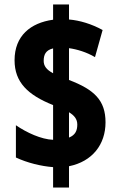

<svg xmlns="http://www.w3.org/2000/svg" viewBox="-20 -779 535 857"><path d="M217 -33V58H288V-37C392 -58 451 -134 451 -233C451 -331 401 -379 288 -422V-564C324 -559 367 -546 404 -524L438 -645C389 -672 336 -688 288 -692V-759H217V-691C116 -677 45 -619 45 -510C45 -412 104 -355 217 -310V-155C164 -157 99 -187 51 -220V-76C102 -52 164 -37 217 -33ZM217 -563V-452C187 -468 175 -485 175 -507C175 -535 184 -555 217 -563ZM288 -165V-278C311 -264 325 -248 325 -223C325 -196 316 -176 288 -165Z"/></svg>

Font: Noto Sans Lao Looped ExtraCondensed Black
Style: Regular
Weight: 900
Width: 2
Designer: Mark Frömberg, Ben Mitchell
Foundry: The Fontpad Ltd
Version: Version 1.002